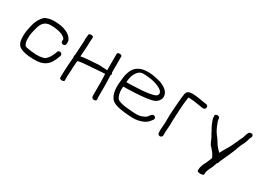

<svg xmlns="http://www.w3.org/2000/svg" viewBox="-18 -1180 2708 1978"><g transform="rotate(30 1336.0 -191.0)"><path d="M490 -324V-349C490 -358.9 485.1 -369.1 477.1 -381C454.2 -418.7 405.8 -444.1 342.1 -456C273.7 -466.6 220.6 -465.7 164.5 -442.7C136.8 -427.1 120.2 -394.5 119.3 -395.1C101.6 -372.4 87.8 -336.9 76.3 -288.1C68.8 -253.6 60 -218.9 60 -168C60 -111 69.1 -63 117.9 -42.1C152.7 -24.2 202.1 -15.1 277.7 -15C388.3 -10.5 438.4 -58.6 464.2 -108.5C476 -130.9 482.2 -140.8 492.4 -171.2L496.3 -183C502.2 -200.7 489.2 -213.7 477.6 -217.3C466.4 -220.8 448.3 -217.7 444.3 -199.1L440.7 -188.1C423.8 -145.8 408.9 -114.4 374.3 -86.2C340 -70 288.5 -64.5 214.9 -73.9C203.6 -75.7 186.7 -78 168.5 -80.9C153.6 -82.9 144.1 -86.1 139.2 -89.4C122.5 -102.8 115 -132.2 115 -168C115 -226.8 119.3 -237.9 141.2 -319.7C146 -336.4 153.7 -352.4 164.5 -367.8C189.8 -398 222.7 -409.1 258.3 -407.1L259.1 -407H259.9C303.5 -407 344.4 -400.6 381.9 -387.6C387.3 -384.9 393.5 -381.9 400.5 -378.4C408.8 -375.5 435 -353.9 435 -349V-324C435 -309 447.4 -296.5 462.5 -296.5C477.5 -296.5 490 -309 490 -324Z M662.5 -530C647.5 -530 635 -523.2 635 -515V-509C635 -488.6 629.3 -476 631 -451.6V-430.6L621.3 -265.3C619.5 -262.3 617 -256.3 617 -251C617 -246.7 617.4 -244.1 620 -238.6C619.3 -219.4 613 -162.6 612 -144.3L606 -14.7L606.1 -14C606.7 -4.4 607 2.7 607 7V14C607 22.5 619.5 29 634.5 29C649.5 29 662 22.5 662 14V7C662 1.3 661.8 -6.1 661.5 -15.4C660 -55.8 666.9 -97.3 667 -142.5C667.5 -148.8 670.8 -224.8 674.8 -225C682 -225.5 691.2 -227.3 703.5 -230.5C714 -233.2 736.9 -236 776.3 -238.3C816.3 -240.7 865.5 -244.3 923.8 -249.1C943.8 -251.2 966.6 -252.3 987.4 -253.6L990.9 -163.8V-1C990.9 14.3 993.8 28 1007.9 35C1021.3 40 1036.5 36.8 1044.4 29.5C1053.9 17.3 1045.9 1.7 1045.9 -1V-165.2L1042.1 -266.9C1049.2 -275.9 1051.2 -290.2 1041.9 -301.5V-493C1041.9 -501.2 1029.4 -508 1014.4 -508C999.3 -508 986.9 -501.2 986.9 -493V-296.2C958.3 -297.5 939.7 -298.1 886.9 -301.5C823.7 -296.4 717.2 -291.9 690 -284.4C684.4 -282.9 681.6 -282.1 676.4 -281C678.3 -320.6 686 -394.1 686 -431V-452.6L690 -507.6V-515C690 -523.2 677.6 -530 662.5 -530Z M1220.6 -301.6C1224.9 -359.9 1243.7 -403.1 1276.2 -433.5C1307.9 -455.8 1326.6 -453.4 1396.1 -446.8C1469.7 -439.8 1549.2 -409 1568.2 -376.8C1580.6 -355.5 1572.6 -335.3 1555.1 -324.8C1519.2 -307.5 1447.2 -295.9 1345.9 -292.5C1304.4 -291.1 1278.7 -288.5 1248.1 -288.5L1219.6 -288.5C1219.8 -290.8 1220.3 -296.7 1220.6 -301.6ZM1248.1 -233.5C1282 -233.5 1309.6 -236 1350.1 -237.3C1430.7 -239.9 1537.9 -254 1564 -266.1L1582.7 -274.9L1583.3 -275.3C1606.4 -289.9 1621.6 -310.1 1627.6 -334.7L1627.7 -335.2L1627.8 -335.7C1636.1 -391.1 1598.1 -434.3 1520 -465C1329.2 -521.5 1228.3 -484 1189.1 -395.5C1175.3 -364.4 1167.5 -327.7 1164.4 -287.5C1160.7 -238.4 1156.5 -239.7 1158.4 -186.5C1160.3 -130.8 1179.9 -67.7 1220.1 -45.8C1248.1 -28.4 1290.4 -16.1 1357 -9.2C1400.4 -4.5 1431.3 -2.1 1454.6 -2C1498.4 -0.7 1544.9 -9.3 1582.6 -27.5C1618.7 -44.9 1627.1 -58.4 1646.4 -81.7L1654 -91.6C1665.2 -105.4 1660.7 -121 1649.6 -128.9C1639.6 -135.9 1622.6 -137.4 1611.7 -124.8L1602.4 -114L1602.1 -113.6C1574.9 -76.3 1580.9 -85.4 1536.6 -64.5C1514.4 -56.5 1492.2 -53 1469.1 -53.4C1444.2 -53.9 1408.3 -56.6 1359.6 -61.7C1316.3 -64.9 1277.6 -73.7 1248.4 -89.3C1244.4 -92.1 1239.2 -97.2 1235.5 -103.3C1220.2 -128.6 1212.1 -161.3 1212.1 -201.7C1212.1 -212 1212.8 -221.6 1214.4 -233.5Z M1824 -5.5V-45.9L1830 -136.1V-173.5C1830 -187.1 1830.5 -200.3 1831.5 -212.9C1837.1 -286.2 1836.9 -368.8 1848 -439C1849.5 -448.1 1850.5 -461.8 1852.5 -470.1C1854.8 -470.5 1858.7 -471 1863.5 -471H1876.5C1887.3 -471 1899.7 -469.2 1912.9 -468C1951.5 -464.7 1991 -455.7 2029.7 -450.1L2030.6 -450H2037.6C2054.8 -448 2065.9 -462.9 2067 -475.8C2067.9 -486.9 2061.8 -503.1 2043.5 -504L2037.2 -504.9L2021.1 -506.9C1980.8 -511.9 1924.5 -526 1876.5 -526H1863.5C1833.3 -526 1804.2 -514.6 1799.2 -484.6C1792.3 -445.4 1790.2 -429.6 1786.5 -376.3C1781.3 -302.1 1775 -248.4 1775 -174.7V-129L1769 -46.8V-5.5C1769 9.5 1781.5 22 1796.5 22C1811.5 22 1824 9.5 1824 -5.5Z M2351.2 148C2372.3 148 2389.8 141.2 2389.8 133V112C2389.8 101.9 2406.5 57.3 2411.7 49.7C2423.3 34 2437.7 -11.4 2445.3 -32.6C2454.2 -37.6 2459.5 -44.3 2456.5 -52.4C2462.9 -69.9 2469.1 -80 2483.8 -113.1C2501.2 -150.7 2515.4 -181.3 2528.2 -213.1C2536.3 -233.8 2542.5 -242.1 2548.2 -266.5C2552.2 -282.3 2559.5 -289.8 2565.6 -309.7C2567.7 -316.5 2573.3 -328 2582.2 -343C2591.9 -361.5 2599.1 -380.7 2603.5 -400.5C2607.4 -415.4 2611.6 -426.8 2615.6 -434C2624.3 -446.6 2626.5 -464.5 2609.1 -474C2592.7 -481.1 2577.7 -472.3 2569.8 -462.7C2561.7 -449.8 2555 -430.8 2548.4 -404.7C2545.1 -391.1 2523.6 -356.2 2517.3 -336.1C2512.5 -321.9 2496.3 -293.7 2489.7 -275.8C2485.3 -263 2470.2 -240.2 2462.6 -225.9C2449.4 -202.9 2428.6 -169.4 2411.4 -136C2408 -139.8 2401.2 -147.4 2399.2 -150.2L2386.5 -162.6C2382.2 -168.8 2375.7 -176.2 2367 -185.2C2353.9 -198.8 2326.3 -251.9 2308.4 -271.4C2299.3 -281.3 2293.7 -289.7 2290.8 -296.2L2290.6 -296.5L2278.7 -313.5C2275.6 -320.7 2271.1 -329.6 2266.7 -337C2258.9 -350.6 2255.1 -364.1 2247.9 -382L2247.8 -381.6L2247.6 -382C2236.8 -405.7 2231.9 -426.1 2231.9 -443V-442L2231.7 -443C2229.7 -451 2223.2 -463.7 2200 -462.5C2180.9 -461.4 2174.4 -449.1 2176.9 -437.2C2176.9 -433.8 2177.1 -427.8 2177.4 -420.8C2178.2 -399.4 2202.3 -349 2206.3 -338.4C2213 -322.8 2223 -307.5 2230.2 -294.5L2241.2 -271.5C2245.6 -262.7 2251.1 -253.3 2258 -242.6C2268.7 -226.2 2283.9 -179.3 2299.7 -157.9C2319.4 -139.8 2327.5 -125.4 2346.5 -104.5C2354.6 -94.3 2354.9 -88.6 2364.3 -75C2368.5 -68.5 2371 -61.4 2375 -51.4C2368.9 -36 2346.1 21.9 2341.4 28C2330.3 42.9 2312.5 91.3 2312.5 112V133C2312.5 141.2 2330.1 148 2351.2 148Z"/></g></svg>

Font: MewTooHand
Style: BdWide
Weight: 400
Designer: Mew Too, Robert Jablonski
Version: Version 0.77